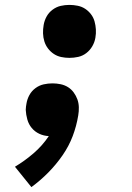

<svg xmlns="http://www.w3.org/2000/svg" viewBox="-20 -548 540 783"><path d="M263 -312Q246 -312 229.5 -315.5Q213 -319 199.5 -328Q186 -337 176 -350Q166 -363 161 -379Q156 -395 155.5 -412Q155 -429 158 -446Q161 -464 170 -480.5Q179 -497 194.5 -508.5Q210 -520 227.5 -524Q245 -528 263 -528Q280 -528 297 -524.5Q314 -521 327.5 -512Q341 -503 351 -490Q361 -477 365.5 -461Q370 -445 371 -428Q372 -411 369 -394Q366 -376 356.5 -359.5Q347 -343 332 -331.5Q317 -320 299 -316Q281 -312 263 -312ZM108 215 41 132Q81 108 117 77Q153 46 179 7Q158 6 140 -2.5Q122 -11 109.5 -26Q97 -41 91.5 -60.5Q86 -80 85 -100Q85 -107 86 -113.5Q87 -120 88 -126Q91 -144 100 -160.5Q109 -177 124.5 -188.5Q140 -200 158 -204Q176 -208 194 -208Q211 -208 227.5 -204.5Q244 -201 257.5 -192.5Q271 -184 280.5 -171Q290 -158 295.5 -143Q301 -128 301.5 -111Q302 -94 299 -77Q292 -34 276.5 7Q261 48 235 85.5Q209 123 177 155.5Q145 188 108 215Z"/></svg>

Font: Iosevka Curly Slab Heavy
Style: Italic
Weight: 900
Italic angle: -9°
Monospace: yes
Designer: Belleve Invis
Foundry: Belleve Invis
Version: Version 22.1.2; ttfautohint (v1.8.4)